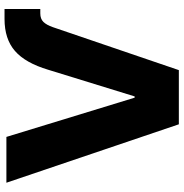

<svg xmlns="http://www.w3.org/2000/svg" viewBox="-2 -772 775 810"><g transform="rotate(-90 385.0 -367.5)"><path d="M495.1 -550.8Q523.9 -647.5 574.5 -691.4Q625 -735.4 709.5 -735.4H751.5V-584.5H732.9Q710 -584.5 697 -571.3Q684.1 -558.1 674.8 -531.2L493.7 0H265.1L18.6 -727.5H211.9L377.4 -186.5H382.8Z"/></g></svg>

Font: Inter 18pt ExtraBold
Style: Regular
Weight: 800
Designer: Rasmus Andersson
Foundry: rsms
Version: Version 4.001;git-66647c0bb